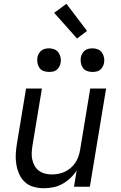

<svg xmlns="http://www.w3.org/2000/svg" viewBox="-20 -989 640 1017"><path d="M212 8Q184 8 157.5 0.5Q131 -7 112 -24.5Q93 -42 82 -66.5Q71 -91 66.5 -118Q62 -145 63.5 -173Q65 -201 70 -230L118 -520H202L152 -218Q149 -199 148 -180Q147 -161 151 -143.5Q155 -126 163.5 -110.5Q172 -95 186.5 -84.5Q201 -74 218.5 -69.5Q236 -65 255 -65Q272 -65 290 -68.5Q308 -72 324 -79.5Q340 -87 354.5 -99.5Q369 -112 379 -127Q389 -142 395 -159Q401 -176 404 -193L458 -520H542L456 0H372L386 -86Q372 -64 352.5 -45.5Q333 -27 310 -14.5Q287 -2 262 3Q237 8 212 8ZM469 -608Q454 -608 440.5 -613Q427 -618 419 -629.5Q411 -641 408.5 -655.5Q406 -670 408 -685Q410 -695 415.5 -705Q421 -715 429.5 -721.5Q438 -728 448.5 -730.5Q459 -733 470 -733Q485 -733 498.5 -727.5Q512 -722 520 -710.5Q528 -699 531 -684.5Q534 -670 531 -655Q529 -645 523.5 -635Q518 -625 509.5 -618.5Q501 -612 490.5 -610Q480 -608 469 -608ZM239 -608Q224 -608 210.5 -613Q197 -618 189 -629.5Q181 -641 178.5 -655.5Q176 -670 178 -685Q180 -695 185.5 -705Q191 -715 199.5 -721.5Q208 -728 218.5 -730.5Q229 -733 240 -733Q255 -733 268.5 -727.5Q282 -722 290 -710.5Q298 -699 301 -684.5Q304 -670 301 -655Q299 -645 293.5 -635Q288 -625 279.5 -618.5Q271 -612 260.5 -610Q250 -608 239 -608ZM388 -785 267 -921 332 -969 441 -825Z"/></svg>

Font: Iosevka Custom Oblique
Style: Regular
Weight: 400
Italic angle: -9°
Designer: Belleve Invis
Foundry: Belleve Invis
Version: Version 27.0.1